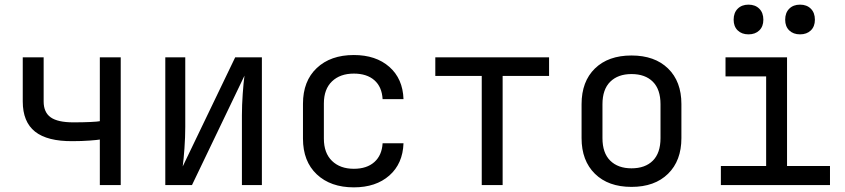

<svg xmlns="http://www.w3.org/2000/svg" viewBox="-20 -797 3640 827"><path d="M410 0V-196Q399 -194 365.5 -191.5Q332 -189 293 -189Q184 -188 131 -230Q78 -272 78 -360V-550H168V-360Q168 -313 198.5 -291.5Q229 -270 296 -270Q337 -270 369 -271.5Q401 -273 410 -275V-550H500V0Z M692 0V-550H778V-250Q778 -207 774.5 -158Q771 -109 767 -80L993 -550H1108V0H1022V-300Q1022 -344 1025.5 -393Q1029 -442 1033 -471L807 0Z M1504 10Q1404 10 1344.5 -46Q1285 -102 1285 -200V-350Q1285 -448 1344.5 -504Q1404 -560 1504 -560Q1599 -560 1657 -509Q1715 -458 1718 -370H1628Q1625 -423 1592.5 -451.5Q1560 -480 1504 -480Q1445 -480 1410 -446.5Q1375 -413 1375 -351V-200Q1375 -138 1410 -104Q1445 -70 1504 -70Q1560 -70 1592.5 -99Q1625 -128 1628 -180H1718Q1715 -92 1657 -41Q1599 10 1504 10Z M2055 0V-470H1855V-550H2345V-470H2145V0Z M2700 8Q2600 8 2542.5 -48.5Q2485 -105 2485 -202V-348Q2485 -446 2542.5 -502Q2600 -558 2700 -558Q2800 -558 2857.5 -502Q2915 -446 2915 -349V-202Q2915 -105 2857.5 -48.5Q2800 8 2700 8ZM2700 -72Q2759 -72 2792 -105Q2825 -138 2825 -202V-348Q2825 -412 2792 -445Q2759 -478 2700 -478Q2642 -478 2608.5 -445Q2575 -412 2575 -348V-202Q2575 -138 2608.5 -105Q2642 -72 2700 -72Z M3085 0V-82H3280V-468H3105V-550H3370V-82H3555V0ZM3426 -649Q3397 -649 3379.5 -666Q3362 -683 3362 -712Q3362 -742 3379.5 -759.5Q3397 -777 3426 -777Q3455 -777 3472.5 -759.5Q3490 -742 3490 -712Q3490 -683 3472.5 -666Q3455 -649 3426 -649ZM3204 -649Q3175 -649 3157.5 -666Q3140 -683 3140 -712Q3140 -742 3157.5 -759.5Q3175 -777 3204 -777Q3233 -777 3250.5 -759.5Q3268 -742 3268 -712Q3268 -683 3250.5 -666Q3233 -649 3204 -649Z"/></svg>

Font: JetBrainsMono NF
Style: Regular
Weight: 400
Designer: Philipp Nurullin, Konstantin Bulenkov
Foundry: JetBrains
Version: Version 2.251; ttfautohint (v1.8.3);Nerd Fonts 2.2.2